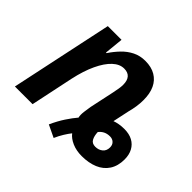

<svg xmlns="http://www.w3.org/2000/svg" viewBox="-140 -733 960 960"><g transform="rotate(45 340.0 -253.5)"><path d="M274 14Q293 -28 314.5 -60.5Q336 -93 355 -115Q351 -130 354 -154Q357 -178 360 -195L388 -326Q392 -345 394.5 -360.5Q397 -376 397 -389Q397 -419 383.5 -434.5Q370 -450 343 -450Q312 -450 283.5 -423.5Q255 -397 231.5 -347Q208 -297 193 -228L145 0H20L135 -542H232L222 -442H226Q246 -472 270 -497Q294 -522 324 -537Q354 -552 391 -552Q434 -552 463.5 -534.5Q493 -517 508 -485Q523 -453 523 -407Q523 -383 519.5 -360Q516 -337 510 -315L491 -226Q504 -231 521 -234Q538 -237 557 -237Q592 -237 616 -224Q640 -211 653 -187Q666 -163 666 -130Q666 -84 645.5 -52.5Q625 -21 588 -5.5Q551 10 502 10Q464 10 434 -3Q404 -16 388 -37Q376 -22 363 -1Q350 20 339 45ZM517 -71Q540 -71 556 -84Q572 -97 572 -121Q572 -139 561 -149.5Q550 -160 533 -160Q514 -160 499.5 -153Q485 -146 474 -132Q475 -105 484.5 -88Q494 -71 517 -71Z"/></g></svg>

Font: Noto Sans Display SemiBold
Style: Italic
Weight: 600
Italic angle: -12°
Designer: Monotype Design Team
Foundry: Monotype Imaging Inc.
Version: Version 2.003